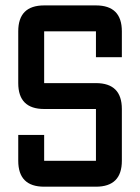

<svg xmlns="http://www.w3.org/2000/svg" viewBox="-20 -704 528 724"><path d="M48.8 -195.3H146.5V-97.7H341.8V-293H146.5Q48.8 -293 48.8 -390.6V-585.9Q48.8 -683.6 146.5 -683.6H341.8Q439.5 -683.6 439.5 -585.9V-488.3H341.8V-585.9H146.5V-390.6H341.8Q439.5 -390.6 439.5 -293V-97.7Q439.5 0 341.8 0H146.5Q48.8 0 48.8 -97.7Z"/></svg>

Font: BabelStone Runic Norn
Style: Regular
Weight: 400
Designer: Andrew West
Foundry: BabelStone
Version: Version 3.002 March 14, 2022